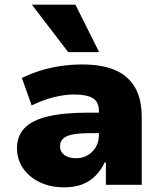

<svg xmlns="http://www.w3.org/2000/svg" viewBox="-20 -794 695 825"><path d="M255 11Q197 11 151 -11Q105 -33 79 -71Q53 -109 53 -157Q53 -209 85 -243Q117 -277 185 -293.5Q253 -310 362 -310H427V-222H373Q340 -222 314.5 -219.5Q289 -217 272 -210.5Q255 -204 246.5 -193Q238 -182 238 -166Q238 -142 256.5 -128Q275 -114 307 -114Q334 -114 356 -126.5Q378 -139 391.5 -161.5Q405 -184 405 -215V-316Q405 -357 378.5 -372.5Q352 -388 298 -388Q260 -388 214 -377Q168 -366 116 -341L74 -459Q113 -478 155 -491Q197 -504 242 -510.5Q287 -517 335 -517Q415 -517 471.5 -494Q528 -471 558.5 -421Q589 -371 589 -289V0H435V-96H430Q414 -63 390.5 -39Q367 -15 334 -2Q301 11 255 11ZM273 -570 117 -774H304L406 -570Z"/></svg>

Font: Nunito Sans 7pt Black
Style: Regular
Weight: 900
Designer: Vernon Adams
Foundry: Vernon Adams
Version: Version 3.101;gftools[0.9.27]